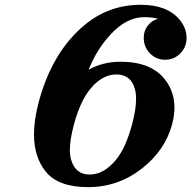

<svg xmlns="http://www.w3.org/2000/svg" viewBox="-20 -767 794 797"><path d="M169.4 -55.2Q121.1 -115.2 121.1 -209.5Q121.1 -270 141.1 -344.7Q197.3 -553.7 334 -665.5Q433.6 -747.1 564.5 -747.1Q674.8 -747.1 726.1 -684.6Q754.4 -649.9 754.4 -609.9Q754.4 -571.3 728.5 -545.4Q702.6 -519 665.5 -519Q628.4 -519 602.5 -545.4Q576.7 -571.8 576.7 -609.4Q576.7 -646.5 603.5 -671.4Q617.7 -684.6 636.7 -688.5Q612.3 -695.8 578.6 -695.8Q506.3 -695.8 440.4 -625.5Q381.8 -563 348.1 -478Q407.7 -510.7 480.5 -510.7Q609.9 -510.7 667.5 -433.6Q704.1 -384.3 704.1 -320.3Q704.1 -287.6 694.3 -250.5Q665.5 -143.6 570.8 -68.8Q471.2 9.8 346.2 9.8Q221.2 9.8 169.4 -55.2ZM354.5 -397.5Q313 -346.7 287.1 -251Q270 -187.5 270 -144.5Q270 -120.6 275.4 -103Q293.5 -42.5 352.1 -42.5Q410.6 -42.5 460.9 -103Q502 -152.3 528.3 -251Q544.9 -313 544.9 -356Q544.9 -379.4 540 -397.5Q522.9 -458 463.4 -458Q403.8 -458 354.5 -397.5Z"/></svg>

Font: Cursive Sans
Style: Bold
Weight: 700
Italic angle: -15°
Designer: Wojciech Kalinowski "wmk69" (wmk69@o2.pl)
Foundry: Wojciech Kalinowski "wmk69" (wmk69@o2.pl)
Version: Wersja 3.1.0; 2022-02-18